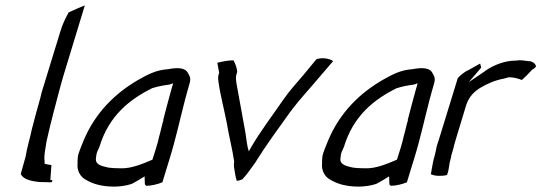

<svg xmlns="http://www.w3.org/2000/svg" viewBox="-20 -679 2010 713"><path d="M139 -350C136 -341 133 -330 131 -321V-320C120 -281 109 -241 99 -202C92 -168 80 -130 75 -97L57 -33C65 -14 94 -6 128 -3L169 -2C172 -1 173 -4 175 -11C175 -11 174 -10 171 -10L167 -11L171 -66C162 -67 153 -69 145 -71L146 -77C142 -100 149 -128 153 -155C161 -191 170 -228 180 -266C192 -310 202 -352 215 -396L295 -659C278 -652 258 -644 235 -633C224 -613 212 -589 205 -565ZM128 -3H129Z M269 -96C268 -87 268 -80 268 -72C265 -45 279 -22 298 -12C324 4 358 14 404 14C423 14 448 11 469 4C476 0 488 -6 494 -10L517 -24L518 6C518 6 521 8 523 11C542 11 566 5 583 -2L610 -90C633 -164 648 -235 667 -308L676 -341C688 -384 692 -385 676 -411C663 -431 628 -425 623 -425C618 -425 611 -423 604 -422H603C559 -419 528 -402 491 -381C409 -333 334 -262 290 -156C282 -135 271 -112 269 -96ZM338 -105C340 -116 347 -127 349 -133C384 -249 461 -310 546 -352H547C565 -358 592 -363 610 -365L611 -366H613L623 -370L615 -342C605 -304 595 -270 586 -233H587C582 -218 576 -188 571 -172C568 -158 564 -143 559 -127L546 -86C517 -74 470 -52 427 -54C411 -54 393 -55 381 -57C367 -61 336 -64 336 -87V-88C337 -94 337 -100 338 -105ZM424 -47ZM496 -16ZM614 -342H615ZM552 -108H553Z M787 -446 794 -408 792 -403C789 -393 790 -387 791 -377C798 -326 812 -275 822 -223C830 -174 843 -126 850 -77L849 -76C848 -70 849 -65 849 -59C852 -42 854 -23 859 -8C863 -7 870 -9 880 -13C895 -29 911 -51 927 -74C970 -143 1009 -195 1056 -261C1097 -316 1130 -349 1169 -396L1217 -452C1205 -461 1178 -467 1155 -459L1108 -402C1079 -367 1059 -348 1030 -306C989 -246 950 -196 913 -133L904 -117L900 -131C895 -155 893 -182 888 -205C878 -259 868 -316 858 -370C857 -380 854 -391 859 -406L861 -412C860 -426 854 -443 847 -455C828 -455 808 -451 787 -446ZM927 -74Z M1177 -96C1176 -87 1176 -80 1176 -72C1173 -45 1187 -22 1206 -12C1232 4 1266 14 1312 14C1331 14 1356 11 1377 4C1384 0 1396 -6 1402 -10L1425 -24L1426 6C1426 6 1429 8 1431 11C1450 11 1474 5 1491 -2L1518 -90C1541 -164 1556 -235 1575 -308L1584 -341C1596 -384 1600 -385 1584 -411C1571 -431 1536 -425 1531 -425C1526 -425 1519 -423 1512 -422H1511C1467 -419 1436 -402 1399 -381C1317 -333 1242 -262 1198 -156C1190 -135 1179 -112 1177 -96ZM1246 -105C1248 -116 1255 -127 1257 -133C1292 -249 1369 -310 1454 -352H1455C1473 -358 1500 -363 1518 -365L1519 -366H1521L1531 -370L1523 -342C1513 -304 1503 -270 1494 -233H1495C1490 -218 1484 -188 1479 -172C1476 -158 1472 -143 1467 -127L1454 -86C1425 -74 1378 -52 1335 -54C1319 -54 1301 -55 1289 -57C1275 -61 1244 -64 1244 -87V-88C1245 -94 1245 -100 1246 -105ZM1332 -47ZM1404 -16ZM1522 -342H1523ZM1460 -108H1461Z M1601 -132C1599 -124 1598 -114 1595 -104C1587 -79 1585 -57 1580 -32C1595 -25 1618 -24 1640 -29C1646 -43 1647 -59 1650 -76L1655 -95C1655 -96 1656 -101 1656 -102L1662 -122C1665 -136 1670 -152 1674 -166L1711 -288C1722 -323 1745 -342 1767 -355C1792 -369 1818 -381 1851 -387L1869 -392H1870C1890 -392 1905 -387 1918 -382C1924 -387 1928 -392 1936 -399L1957 -421C1963 -423 1964 -425 1970 -431C1971 -436 1966 -448 1947 -452H1942C1928 -454 1912 -457 1897 -454H1896C1855 -454 1815 -438 1785 -418L1784 -417C1782 -416 1782 -415 1774 -410L1721 -374L1767 -428C1766 -432 1764 -438 1763 -443L1722 -420C1707 -414 1691 -401 1680 -389L1609 -158C1606 -149 1603 -141 1601 -132ZM1660 -116Z"/></svg>

Font: SolarCharger
Style: 352
Weight: 300
Designer: Mew Too
Foundry: Cannot Into Space Fonts/KineticPlasma Fonts
Version: Version 1.100